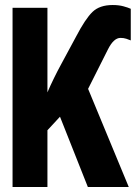

<svg xmlns="http://www.w3.org/2000/svg" viewBox="-20 -745 541 765"><path d="M169 0V-226L219 -280L330 0H493L331 -391L410 -548Q433 -594 460 -594Q473 -594 483.5 -590.5Q494 -587 501 -584V-710Q490 -715 471.5 -720Q453 -725 429 -725Q377 -725 348.5 -697.5Q320 -670 283 -599L221 -484Q210 -464 195 -433.5Q180 -403 169 -377V-714H30V0Z"/></svg>

Font: Noto Sans Mono UI Condensed ExtraBold
Style: Regular
Weight: 800
Width: 3
Designer: Monotype Design team
Foundry: Monotype Imaging Inc.
Version: 1.000